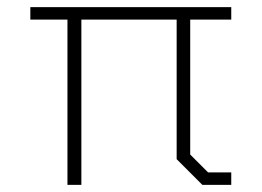

<svg xmlns="http://www.w3.org/2000/svg" viewBox="-20 -518 733 538"><path d="M513 -463V-85L563 -35H628V0H547L475 -72V-463H208V0H169V-463H65V-498H628V-463Z"/></svg>

Font: Chakra Petch ExtraLight
Style: Regular
Weight: 275
Designer: Katatrad Aksorn Co.,Ltd.
Foundry: Cadson Demak Co.,Ltd.
Version: Version 1.000; ttfautohint (v1.6)